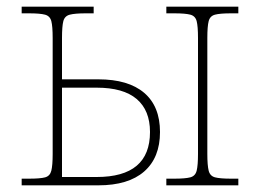

<svg xmlns="http://www.w3.org/2000/svg" viewBox="-20 -556 780 576"><path d="M479 0V-20H503Q536 -20 551 -24Q566 -28 570 -44Q574 -60 574 -94V-442Q574 -477 570 -492.5Q566 -508 551 -512Q536 -516 503 -516H479V-536H695V-516H673Q640 -516 625 -512Q610 -508 606 -492.5Q602 -477 602 -442V-94Q602 -60 606 -44Q610 -28 625 -24Q640 -20 673 -20H695V0ZM45 0V-20H67Q101 -20 115.5 -24Q130 -28 134 -44Q138 -60 138 -94V-442Q138 -477 134 -492.5Q130 -508 115 -512Q100 -516 67 -516H45V-536H261V-516H237Q205 -516 189.5 -512Q174 -508 170 -492.5Q166 -477 166 -442V-318H275Q365 -318 412.5 -277.5Q460 -237 460 -160Q460 -83 412.5 -41.5Q365 0 275 0ZM166 -25H270Q430 -25 430 -160Q430 -225 390 -259Q350 -293 270 -293H166Z"/></svg>

Font: Noto Serif Thin
Style: Regular
Weight: 100
Designer: Monotype Design Team
Foundry: Monotype Imaging Inc.
Version: Version 2.015